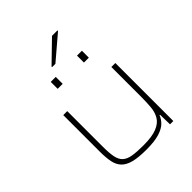

<svg xmlns="http://www.w3.org/2000/svg" viewBox="-251 -1047 1194 1194"><g transform="rotate(-45 346.0 -450.0)"><path d="M331 8Q262 8 220 -3Q178 -14 155.5 -37.5Q133 -61 125.5 -98.5Q118 -136 118 -190V-510H153V-195Q153 -140 160 -106Q167 -72 187 -54Q207 -36 243.5 -30Q280 -24 338 -24Q414 -24 456 -41Q498 -58 516 -88.5Q534 -119 537.5 -159.5Q541 -200 541 -246V-510H576V0H547L545 -86H541Q532 -62 511 -40.5Q490 -19 447.5 -5.5Q405 8 331 8ZM209 -650V-711H253V-650ZM440 -650V-711H483V-650ZM280 -770V-775L417 -908H465V-903L309 -770Z"/></g></svg>

Font: Saira Expanded Thin
Style: Regular
Weight: 250
Width: 7
Designer: Hector Gatti with collaboration of the Omnibus-Type team
Foundry: Omnibus-Type
Version: Version 1.101